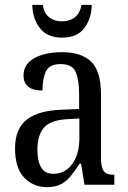

<svg xmlns="http://www.w3.org/2000/svg" viewBox="-20 -761 527 791"><path d="M173 10Q118 10 80 -29Q42 -68 42 -150Q42 -230 90 -268Q138 -306 236 -309L306 -312V-373Q306 -429 292.5 -463Q279 -497 230 -497Q183 -497 169 -466.5Q155 -436 155 -388Q77 -388 77 -450Q77 -497 121.5 -521.5Q166 -546 236 -546Q315 -546 355.5 -507Q396 -468 396 -372V-113Q396 -71 407.5 -56Q419 -41 448 -41H451V0H328L314 -87H308Q290 -59 272.5 -37Q255 -15 232 -2.5Q209 10 173 10ZM199 -45Q249 -45 278 -86Q307 -127 307 -191V-273L256 -270Q187 -266 160.5 -234.5Q134 -203 134 -144Q134 -98 149.5 -71.5Q165 -45 199 -45ZM236 -606Q174 -606 144 -645.5Q114 -685 113 -741H156Q162 -705 183.5 -689Q205 -673 236 -673Q266 -673 287.5 -689Q309 -705 316 -741H358Q357 -685 327.5 -645.5Q298 -606 236 -606Z"/></svg>

Font: Noto Serif Armenian Condensed
Style: Regular
Weight: 400
Width: 3
Designer: Monotype Design Team
Foundry: Monotype Imaging Inc.
Version: Version 2.008; ttfautohint (v1.8.4.7-5d5b)